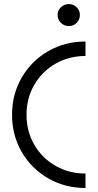

<svg xmlns="http://www.w3.org/2000/svg" viewBox="-20 -928 493 962"><path d="M40.4 -353Q40.4 -456 88.9 -539.5Q137.4 -623 221.4 -671.5Q305.4 -720 408.4 -720V-647.5Q325.5 -647.5 257.9 -608.7Q190.4 -570 151.7 -502.8Q112.9 -435.7 112.9 -353Q112.9 -270.3 151.7 -203.2Q190.4 -136 258 -97.3Q325.5 -58.5 408.4 -58.5V14Q305.4 14 221.4 -34.5Q137.4 -83 88.9 -166.5Q40.4 -250 40.4 -353ZM268.5 -853.5Q268.5 -875.8 285.2 -891.7Q301.8 -907.6 325.1 -907.6Q348 -907.6 364.1 -891.5Q380.3 -875.3 380.3 -853.5Q380.3 -829.6 364.3 -813.5Q348.3 -797.3 325.1 -797.3Q301.8 -797.3 285.2 -813.5Q268.5 -829.6 268.5 -853.5Z"/></svg>

Font: Lineal Thin
Style: Regular
Weight: 200
Designer: Created by Frank Adebiaye with contributions from Anton Moglia & Ariel Martín Pérez
Created by Frank ADEBIAYE with FontF
Foundry: Velvetyne Type Foundry
Version: Version 2.000;Glyphs 3.2 (3227)